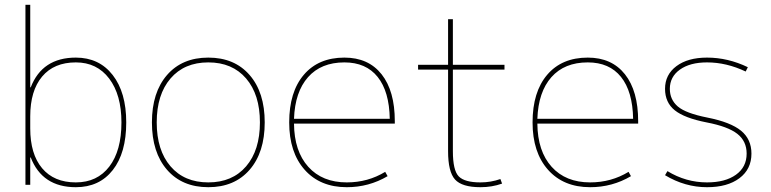

<svg xmlns="http://www.w3.org/2000/svg" viewBox="-20 -770 3212 800"><path d="M506 -260Q506 -133 450 -61.5Q394 10 296 10Q156 10 108 -114H106V0H86V-750H106V-406H108Q156 -530 296 -530Q393 -530 449.5 -457.5Q506 -385 506 -260ZM486 -260Q486 -375 435 -442.5Q384 -510 296 -510Q205 -510 155.5 -451Q106 -392 106 -285V-235Q106 -128 155.5 -69Q205 -10 296 -10Q385 -10 435.5 -76Q486 -142 486 -260Z M676 -62.5Q613 -135 613 -260Q613 -385 676 -457.5Q739 -530 848 -530Q957 -530 1020 -457.5Q1083 -385 1083 -260Q1083 -135 1020 -62.5Q957 10 848 10Q739 10 676 -62.5ZM690.5 -77Q748 -10 848 -10Q948 -10 1005.5 -77Q1063 -144 1063 -260Q1063 -376 1005.5 -443Q948 -510 848 -510Q748 -510 690.5 -443Q633 -376 633 -260Q633 -144 690.5 -77Z M1205 -275H1604Q1602 -389 1553.5 -449.5Q1505 -510 1415 -510Q1318 -510 1263.5 -448.5Q1209 -387 1205 -275ZM1205 -255Q1206 -140 1264.5 -75Q1323 -10 1425 -10Q1513 -10 1585 -54L1595 -36Q1517 10 1425 10Q1314 10 1249.5 -62.5Q1185 -135 1185 -260Q1185 -387 1246 -458.5Q1307 -530 1415 -530Q1515 -530 1570 -460.5Q1625 -391 1625 -265V-255Z M2065 -24 2072 -5Q2030 10 1982 10Q1905 10 1876 -22Q1847 -54 1847 -140V-480H1722V-500H1847V-690H1867V-500H2082V-480H1867V-140Q1867 -60 1891.5 -35Q1916 -10 1982 -10Q2025 -10 2065 -24Z M2219 -275H2618Q2616 -389 2567.5 -449.5Q2519 -510 2429 -510Q2332 -510 2277.5 -448.5Q2223 -387 2219 -275ZM2219 -255Q2220 -140 2278.5 -75Q2337 -10 2439 -10Q2527 -10 2599 -54L2609 -36Q2531 10 2439 10Q2328 10 2263.5 -62.5Q2199 -135 2199 -260Q2199 -387 2260 -458.5Q2321 -530 2429 -530Q2529 -530 2584 -460.5Q2639 -391 2639 -265V-255Z M3096 -490 3087 -472Q3007 -510 2926 -510Q2855 -510 2813 -480Q2771 -450 2771 -400Q2771 -355 2804 -326.5Q2837 -298 2928 -280Q3024 -261 3067.5 -225.5Q3111 -190 3111 -130Q3111 -65 3061 -27.5Q3011 10 2926 10Q2834 10 2751 -40L2761 -57Q2838 -10 2926 -10Q3002 -10 3046.5 -42Q3091 -74 3091 -130Q3091 -182 3052 -212.5Q3013 -243 2924 -260Q2832 -278 2791.5 -310.5Q2751 -343 2751 -400Q2751 -459 2798.5 -494.5Q2846 -530 2926 -530Q3013 -530 3096 -490Z"/></svg>

Font: Mplus 1p Thin
Style: Regular
Weight: 250
Version: Version 1.061